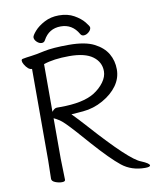

<svg xmlns="http://www.w3.org/2000/svg" viewBox="-95 -946 831 1031"><g transform="rotate(-10 320.0 -430.5)"><path d="M104 -17 106 -116V-616H105Q85 -616 66 -648Q59 -660 59 -668.5Q59 -677 67 -678Q87 -682 113 -685Q139 -688 186.5 -698.5Q234 -709 322.5 -709Q411 -709 460 -684Q509 -659 531.5 -620.5Q554 -582 554 -534.5Q554 -487 525.5 -447Q497 -407 445.5 -378Q394 -349 336.5 -344Q279 -339 272 -339Q303 -308 346 -260Q537 -46 597 -25Q640 -7 640 4Q640 13 612 13Q538 13 486 -28.5Q434 -70 347 -168L279 -245Q225 -305 204.5 -318Q184 -331 174 -335V-115L177 1Q177 11 159 11Q141 11 122.5 3.5Q104 -4 104 -17ZM174 -370Q188 -388 201 -388H221Q343 -388 406 -426Q441 -448 462.5 -477.5Q484 -507 484 -537Q484 -587 442 -618Q400 -649 314.5 -649Q229 -649 174 -630ZM297 -874Q345 -874 379.5 -854.5Q414 -835 433 -811.5Q452 -788 452 -781Q452 -768 438.5 -756.5Q425 -745 411 -745Q399 -745 393 -756Q360 -814 297 -814Q232 -814 201 -756Q195 -744 182 -744Q168 -744 155.5 -756Q143 -768 143 -781Q143 -791 163 -814Q183 -837 218 -855.5Q253 -874 297 -874Z"/></g></svg>

Font: QiushuiShotai
Style: Regular
Weight: 600
Designer: Fontworks Inc.
Foundry: Fontworks Inc.
Version: Version 1.250